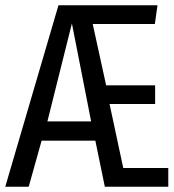

<svg xmlns="http://www.w3.org/2000/svg" viewBox="-32 -709 659 729"><path d="M330 -175 366 0H607V-71H436L384 -314H557V-385H371L320 -618H556L566 -689H190L-12 0H77L126 -175ZM148 -248 241 -620 314 -248Z"/></svg>

Font: FiraMono Nerd Font
Style: Regular
Weight: 400
Designer: Carrois Corporate & Edenspiekermann AG
Foundry: Carrois Corporate GbR & Edenspiekermann AG
Version: Version 003.206;Nerd Fonts 3.3.0